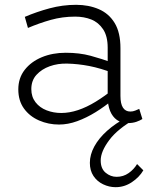

<svg xmlns="http://www.w3.org/2000/svg" viewBox="-20 -504 631 797"><path d="M510 7Q484 7 465.5 -6Q447 -19 437 -43.5Q427 -68 427 -103V-306Q427 -354 408 -382.5Q389 -411 359 -423Q329 -435 292 -435Q239 -435 191 -421.5Q143 -408 96 -388L83 -434Q132 -455 186 -469.5Q240 -484 296 -484Q348 -484 390 -466Q432 -448 456 -408.5Q480 -369 480 -304V-106Q480 -73 490.5 -57Q501 -41 521 -41Q532 -41 541.5 -45Q551 -49 558 -52L571 -10Q562 -4 546.5 1.5Q531 7 510 7ZM225 13Q181 13 142 -4Q103 -21 79.5 -53.5Q56 -86 56 -133Q56 -180 82.5 -214Q109 -248 153.5 -266.5Q198 -285 253 -285Q310 -285 356 -272.5Q402 -260 452 -242V-200Q397 -221 350.5 -230Q304 -239 259 -240Q220 -241 186.5 -229Q153 -217 131.5 -193.5Q110 -170 110 -134Q110 -102 127.5 -79.5Q145 -57 173.5 -46Q202 -35 234 -35Q268 -35 304 -47Q340 -59 377.5 -82Q415 -105 452 -135L451 -92Q415 -62 377 -38.5Q339 -15 300.5 -1Q262 13 225 13ZM460 273Q433 273 408 261Q383 249 368 226.5Q353 204 353 172Q353 138 371.5 104Q390 70 424.5 39Q459 8 507 -17L544 -12Q469 30 433.5 77.5Q398 125 398 162Q398 196 418.5 213Q439 230 464 230Q492 230 514 214.5Q536 199 549 177L575 203Q558 232 527 252.5Q496 273 460 273Z"/></svg>

Font: BioRhyme ExtraBold Light
Style: Regular
Weight: 300
Version: Version 1.600;gftools[0.9.33]